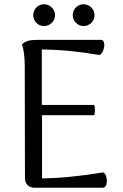

<svg xmlns="http://www.w3.org/2000/svg" viewBox="-20 -880 577 900"><path d="M481 -32Q481 -18 476 -9Q471 0 461 0H143Q122 0 109.5 -12Q97 -24 97 -45L96 -569Q96 -634 83 -672Q97 -684 111.5 -688.5Q126 -693 152 -693H454Q461 -693 465 -686.5Q469 -680 469 -670Q469 -656 462.5 -641Q456 -626 446 -622Q303 -647 176 -648V-388H422Q425 -376 425 -364Q425 -352 422 -340H177V-44Q302 -45 464 -72Q472 -68 476.5 -56.5Q481 -45 481 -32ZM136 -809Q136 -830 150.5 -845Q165 -860 187 -860Q207 -860 222.5 -845Q238 -830 238 -809Q238 -788 222.5 -773Q207 -758 187 -758Q165 -758 150.5 -773Q136 -788 136 -809ZM321 -809Q321 -830 336 -845Q351 -860 372 -860Q393 -860 408 -845Q423 -830 423 -809Q423 -788 408 -773Q393 -758 372 -758Q351 -758 336 -773Q321 -788 321 -809Z"/></svg>

Font: Arima Madurai
Style: Regular
Weight: 400
Designer: Joana Correia and Natanael Gama
Foundry: NDISCOVER
Version: Version 1.020